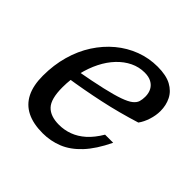

<svg xmlns="http://www.w3.org/2000/svg" viewBox="-137 -626 763 763"><g transform="rotate(45 244.5 -245.0)"><path d="M316 -447.5Q284.5 -447.5 256 -433.8Q227.5 -420 203.8 -395Q180 -370 162.8 -335.8Q145.5 -301.5 135.8 -260.5Q126 -219.5 126 -174.5Q126 -109.5 149.8 -84.5Q173.5 -59.5 221.5 -59.5Q251.5 -59.5 279.2 -69.8Q307 -80 332 -102.2Q357 -124.5 379 -161.5H424.5Q393.5 -97 358.2 -59.5Q323 -22 283.2 -6Q243.5 10 199.5 10Q146 10 110.2 -8Q74.5 -26 56.5 -62Q38.5 -98 38.5 -152.5Q38.5 -213 53.5 -266Q68.5 -319 96.2 -362Q124 -405 161.2 -436Q198.5 -467 243 -483.8Q287.5 -500.5 336 -500.5Q384 -500.5 413 -484.8Q442 -469 455.2 -442.5Q468.5 -416 468.5 -383.5Q468.5 -359 460.2 -333.2Q452 -307.5 438.5 -289Q398.5 -276.5 357.2 -265.5Q316 -254.5 275 -245.8Q234 -237 194.5 -229.8Q155 -222.5 118 -217L121 -263Q196 -276.5 244.8 -287.8Q293.5 -299 322.2 -309.2Q351 -319.5 364.5 -330.2Q378 -341 381.8 -353.5Q385.5 -366 385.5 -381Q385.5 -401.5 377.5 -416.2Q369.5 -431 354.2 -439.2Q339 -447.5 316 -447.5Z"/></g></svg>

Font: Newsreader 9pt
Style: Italic
Weight: 400
Italic angle: -17°
Designer: Hugues Gentile
Foundry: Production Type
Version: Version 1.003